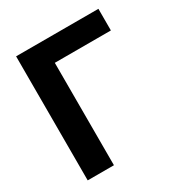

<svg xmlns="http://www.w3.org/2000/svg" viewBox="-170 -851 921 975"><g transform="rotate(-30 290.5 -363.5)"><path d="M545.8 -727.3H63.2V0H217V-600.5H545.8Z"/></g></svg>

Font: Magic Ui Pro
Style: Bold
Weight: 700
Designer: Stefan Endress, Andreas Faust
Version: Version 1.000;FEAKit 1.0